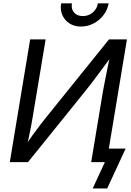

<svg xmlns="http://www.w3.org/2000/svg" viewBox="-20 -961 779 1138"><path d="M611.8 0H520.5L589.8 -417.5Q593.3 -436 599.6 -469Q606 -502 615.2 -547.6Q624.5 -593.3 636.2 -649.4L649.4 -639.2Q606.9 -581.1 575.9 -539.3Q544.9 -497.6 522 -467.5Q499 -437.5 479.5 -413.6L146 0H38.1L158.7 -727.5H250.5L174.8 -273.4Q171.4 -252 165.5 -220Q159.7 -188 151.9 -151.6Q144 -115.2 134.8 -78.6L124.5 -88.4Q147.9 -125 172.1 -158.4Q196.3 -191.9 217 -218.8Q237.8 -245.6 251 -262.2L626 -727.5H732.4ZM460 -803.7Q420.4 -803.7 391.6 -822.3Q362.8 -840.8 349.4 -872.1Q335.9 -903.3 342.3 -941.4H406.2Q400.9 -907.7 418.9 -886.7Q437 -865.7 470.7 -865.7Q493.2 -865.7 512 -875.2Q530.8 -884.8 543.7 -901.9Q556.6 -918.9 560.1 -941.4H624Q617.7 -903.3 593.8 -871.8Q569.8 -840.3 534.7 -822Q499.5 -803.7 460 -803.7ZM529.3 156.2 601.6 0H569.8L583 -80.1H724.6L615.2 156.2Z"/></svg>

Font: Inter 20pt
Style: Italic
Weight: 400
Italic angle: -9.3988°
Version: Version 4.001;git-66647c0bb